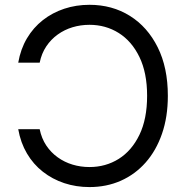

<svg xmlns="http://www.w3.org/2000/svg" viewBox="-20 -757 768 787"><path d="M346.7 -737.3Q439.9 -737.3 512.5 -691.9Q585 -646.5 626.5 -563Q668 -479.5 668 -364.3Q668 -277.8 644 -208.7Q620.1 -139.6 576.9 -90.8Q533.7 -42 475.1 -16.1Q416.5 9.8 346.7 9.8Q292 9.8 243.4 -6.3Q194.8 -22.5 155.8 -53Q116.7 -83.5 90.6 -127.7Q64.5 -171.9 54.7 -227.5H142.6Q150.4 -189.5 169.7 -160.6Q189 -131.8 216.6 -112.1Q244.1 -92.3 277.3 -82.3Q310.5 -72.3 346.7 -72.3Q413.1 -72.3 466.6 -105.7Q520 -139.2 551.5 -204.3Q583 -269.5 583 -364.3Q583 -458.5 551.5 -523.4Q520 -588.4 466.6 -621.8Q413.1 -655.3 346.7 -655.3Q310.5 -655.3 277.3 -645.3Q244.1 -635.3 216.6 -615.5Q189 -595.7 169.7 -566.9Q150.4 -538.1 142.6 -500H54.7Q64.5 -556.2 90.6 -600.1Q116.7 -644 155.8 -674.6Q194.8 -705.1 243.4 -721.2Q292 -737.3 346.7 -737.3Z"/></svg>

Font: Inter V
Style: 
Weight: 400
Designer: Rasmus Andersson
Foundry: rsms
Version: Version 4.000;git-a3f224843